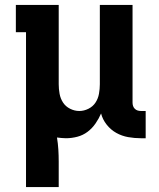

<svg xmlns="http://www.w3.org/2000/svg" viewBox="-20 -550 640 775"><path d="M85 205V-420H44V-530H217V-210Q217 -191 220.5 -171.5Q224 -152 234.5 -136Q245 -120 263 -111Q281 -102 300 -102Q319 -102 337 -111Q355 -120 365.5 -136Q376 -152 379.5 -171.5Q383 -191 383 -210V-530H515V-136Q515 -129 517 -122.5Q519 -116 524 -111Q529 -106 535.5 -104Q542 -102 549 -102H568V8H549Q523 8 497.5 3.5Q472 -1 449.5 -13.5Q427 -26 410.5 -47Q394 -68 388 -92Q379 -71 365.5 -51.5Q352 -32 333.5 -18Q315 -4 292 2Q269 8 246 8Q237 8 228 7Q219 6 210 5Q214 29 215.5 53.5Q217 78 217 102V205Z"/></svg>

Font: Iosevka Slab XBdEx
Style: Regular
Weight: 800
Width: 7
Monospace: yes
Designer: Belleve Invis
Foundry: Belleve Invis
Version: Version 11.1.0; ttfautohint (v1.8.3)